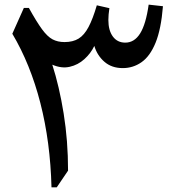

<svg xmlns="http://www.w3.org/2000/svg" viewBox="-20 -801 775 821"><path d="M615.7 -781.2 676.8 -774.4Q668.9 -676.3 645.3 -618.4Q621.6 -560.5 585.4 -535.2Q549.3 -509.8 504.9 -509.8Q458 -509.8 427 -536.4Q396 -563 383.3 -604.5Q368.2 -572.8 340.8 -548.1Q313.5 -523.4 278.3 -515.4Q243.2 -507.3 203.6 -524.4Q233.4 -432.1 252.2 -315.7Q271 -199.2 271 -71.3L222.7 0H200.2Q195.3 -193.8 152.6 -360.4Q109.9 -526.9 32.7 -656.7L82 -767.1H103.5Q136.2 -708 159.4 -676.3Q182.6 -644.5 204.6 -632.8Q226.6 -621.1 255.9 -621.1Q292 -621.1 316.2 -636Q340.3 -650.9 358.6 -685.5Q377 -720.2 394 -778.3L447.8 -766.1Q443.4 -738.3 443.4 -715.3Q443.4 -670.9 462.6 -644.8Q481.9 -618.7 515.6 -618.7Q554.7 -618.7 579.3 -658.2Q604 -697.8 615.7 -781.2Z"/></svg>

Font: Pinar DS4-Medium
Style: Regular
Weight: 500
Designer: Amin Abedi
Version: Version 2.000